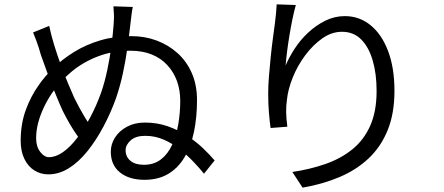

<svg xmlns="http://www.w3.org/2000/svg" viewBox="-20 -812 2040 882"><path d="M590 -780Q586 -762 583.5 -739Q581 -716 579 -701Q573 -648 565 -590.5Q557 -533 544.5 -475Q532 -417 513 -361Q489 -294 455.5 -231Q422 -168 382 -118Q342 -68 296.5 -39.5Q251 -11 202 -11Q167 -11 138 -29Q109 -47 92 -82Q75 -117 75 -165Q75 -243 98.5 -307Q122 -371 158 -421Q186 -462 227 -501.5Q268 -541 321.5 -574Q375 -607 440.5 -626.5Q506 -646 584 -646Q645 -646 699 -626Q753 -606 795 -568.5Q837 -531 861 -476.5Q885 -422 885 -352Q885 -273 871 -206Q857 -139 827.5 -89.5Q798 -40 752.5 -13Q707 14 644 14Q573 14 531 -20Q489 -54 489 -115Q489 -150 508.5 -180.5Q528 -211 563.5 -230Q599 -249 645 -249Q702 -249 750.5 -232Q799 -215 839.5 -188.5Q880 -162 911.5 -132Q943 -102 966 -75L917 -14Q898 -38 870 -67.5Q842 -97 808 -124.5Q774 -152 733.5 -170Q693 -188 647 -188Q603 -188 580 -167Q557 -146 557 -122Q557 -92 579 -73.5Q601 -55 641 -55Q687 -55 719 -79.5Q751 -104 770.5 -146.5Q790 -189 799 -241.5Q808 -294 808 -349Q808 -398 793 -439.5Q778 -481 748.5 -513Q719 -545 676.5 -562Q634 -579 579 -579Q498 -579 430 -553Q362 -527 309 -483Q256 -439 218 -383Q196 -350 180 -315.5Q164 -281 155 -246.5Q146 -212 146 -177Q146 -139 164.5 -114.5Q183 -90 205 -90Q236 -90 269 -113Q302 -136 333.5 -177Q365 -218 393.5 -271Q422 -324 444 -385Q461 -434 473 -491Q485 -548 492 -603Q499 -658 502 -700Q504 -726 503.5 -743.5Q503 -761 501 -783ZM206 -693Q215 -650 229.5 -603Q244 -556 260.5 -511Q277 -466 293 -428Q309 -390 321 -363Q343 -318 367.5 -277Q392 -236 419 -202L372 -141Q356 -160 337.5 -185.5Q319 -211 301.5 -241Q284 -271 268 -303Q253 -336 234.5 -381.5Q216 -427 198.5 -474.5Q181 -522 168 -559Q163 -577 158 -593Q153 -609 146.5 -626Q140 -643 132 -663Z M1339 -789Q1331 -761 1323.5 -724.5Q1316 -688 1309.5 -648.5Q1303 -609 1298.5 -573Q1294 -537 1292 -511Q1308 -549 1334 -589Q1360 -629 1396 -662.5Q1432 -696 1474.5 -717Q1517 -738 1564 -738Q1631 -738 1682.5 -696Q1734 -654 1763 -577Q1792 -500 1792 -395Q1792 -291 1761 -214.5Q1730 -138 1674 -85Q1618 -32 1540.5 1Q1463 34 1370 50L1323 -22Q1404 -34 1474.5 -58.5Q1545 -83 1598 -125.5Q1651 -168 1680.5 -234Q1710 -300 1710 -394Q1710 -473 1692 -534.5Q1674 -596 1639 -631Q1604 -666 1551 -666Q1504 -666 1461 -636Q1418 -606 1382.5 -558.5Q1347 -511 1325 -456.5Q1303 -402 1298 -353Q1294 -324 1294.5 -296Q1295 -268 1300 -230L1223 -224Q1219 -252 1215.5 -293Q1212 -334 1212 -383Q1212 -418 1215.5 -461.5Q1219 -505 1223.5 -549.5Q1228 -594 1233.5 -635Q1239 -676 1243 -706Q1246 -729 1248 -750.5Q1250 -772 1251 -792Z"/></svg>

Font: Noto Sans TC
Style: Regular
Weight: 400
Designer: Ryoko NISHIZUKA  (kana, bopomofo & ideographs); Paul D. Hunt (Latin, Greek & Cyrillic); Sandoll Communications , Soo-you
Foundry: Adobe
Version: Version 2.004-H2;hotconv 1.0.118;makeotfexe 2.5.65603